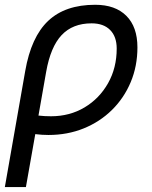

<svg xmlns="http://www.w3.org/2000/svg" viewBox="-20 -547 626 792"><path d="M372.6 -527.3Q455.6 -527.3 501.2 -481.7Q546.9 -436 546.9 -351.6Q546.9 -274.4 519.3 -208.5Q491.7 -142.6 441.9 -93.5Q392.1 -44.4 325.2 -17.3Q258.3 9.8 179.7 9.8Q153.3 9.8 125.5 6.3L86.9 224.6H0L84 -253.9Q108.4 -394.5 178.7 -460.9Q249 -527.3 372.6 -527.3ZM138.7 -70.3Q162.6 -67.4 190.4 -67.4Q267.6 -67.4 328.9 -104Q390.1 -140.6 425.8 -203.9Q461.4 -267.1 461.4 -346.7Q461.4 -396 434.3 -423.3Q407.2 -450.7 357.9 -450.7Q279.8 -450.7 234.1 -402.1Q188.5 -353.5 170.4 -250.5Z"/></svg>

Font: Cascadia Mono PL SemiLight
Style: Italic
Weight: 350
Italic angle: -10°
Monospace: yes
Designer: Aaron Bell
Foundry: Saja Typeworks
Version: Version 2404.023; ttfautohint (v1.8.4)